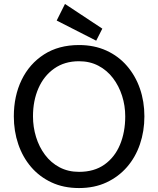

<svg xmlns="http://www.w3.org/2000/svg" viewBox="-20 -940 801 972"><path d="M380 12Q302 12 241 -16.5Q180 -45 137.5 -94.5Q95 -144 72.5 -210Q50 -276 50 -351Q50 -454 89.5 -535.5Q129 -617 203 -664.5Q277 -712 380 -712Q457 -712 518.5 -684Q580 -656 623 -606Q666 -556 688.5 -491Q711 -426 711 -351Q711 -276 688.5 -210Q666 -144 623 -94.5Q580 -45 519 -16.5Q458 12 380 12ZM380 -70Q457 -70 509 -107Q561 -144 587.5 -207.5Q614 -271 614 -351Q614 -405 598 -455Q582 -505 552 -544.5Q522 -584 478.5 -607Q435 -630 380 -630Q307 -630 254.5 -593Q202 -556 174.5 -493Q147 -430 147 -351Q147 -297 162.5 -246.5Q178 -196 208 -156Q238 -116 281.5 -93Q325 -70 380 -70ZM467 -734 267 -836 309 -920 498 -795Z"/></svg>

Font: ABeeZee
Style: Regular
Weight: 400
Designer: Anja Meiners
Foundry: Anja Meiners
Version: Version 1.003; ttfautohint (v1.8.3)